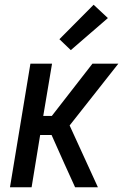

<svg xmlns="http://www.w3.org/2000/svg" viewBox="-20 -788 540 808"><path d="M22 0 108 -520H199L162 -300H198L369 -520H478L273 -260L392 0H296L251 -99L197 -220H149L113 0ZM278 -577 230 -623 374 -768 434 -712Z"/></svg>

Font: Iosevka Curly Medium
Style: Italic
Weight: 500
Italic angle: -9°
Monospace: yes
Designer: Belleve Invis
Foundry: Belleve Invis
Version: Version 22.1.2; ttfautohint (v1.8.4)